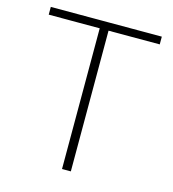

<svg xmlns="http://www.w3.org/2000/svg" viewBox="-104 -776 776 862"><g transform="rotate(15 284.0 -345.0)"><path d="M304 -690V0H263V-690ZM542 -690V-654H26V-690Z"/></g></svg>

Font: Exo 2 ExtraLight
Style: Regular
Weight: 250
Designer: Natanael Gama
Foundry: Natanael Gama
Version: Version 2.010